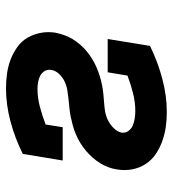

<svg xmlns="http://www.w3.org/2000/svg" viewBox="12 -580 576 640"><g transform="rotate(-90 300.0 -260.0)"><path d="M246 8Q220 8 196 4.5Q172 1 148.5 -7.5Q125 -16 105.5 -29.5Q86 -43 73 -63Q60 -83 55.5 -107.5Q51 -132 55 -157Q57 -172 62.5 -186.5Q68 -201 76 -214Q84 -227 94.5 -239Q105 -251 117.5 -261.5Q130 -272 143 -280Q156 -288 171 -294.5Q186 -301 200.5 -305Q215 -309 229.5 -312Q244 -315 259 -316.5Q274 -318 289 -319.5Q304 -321 319 -323.5Q334 -326 348 -332.5Q362 -339 373.5 -351Q385 -363 387 -378Q389 -390 383 -399.5Q377 -409 367.5 -414Q358 -419 346.5 -421Q335 -423 323 -423Q294 -423 264 -415Q234 -407 205 -396L196 -339H85L107 -472Q159 -498 215 -513Q271 -528 326 -528Q351 -528 375.5 -524.5Q400 -521 422 -512.5Q444 -504 463.5 -490Q483 -476 494.5 -456Q506 -436 510.5 -412Q515 -388 511 -363Q508 -349 503 -334.5Q498 -320 490 -306.5Q482 -293 471.5 -281Q461 -269 449 -259Q437 -249 423 -240.5Q409 -232 395 -226Q381 -220 366.5 -215.5Q352 -211 337 -208Q322 -205 307 -203.5Q292 -202 277.5 -201Q263 -200 248 -197.5Q233 -195 219 -188Q205 -181 193 -169Q181 -157 178 -143Q176 -130 183.5 -120Q191 -110 201.5 -105.5Q212 -101 224.5 -99Q237 -97 250 -97Q279 -97 309 -104.5Q339 -112 368 -123L379 -189H490L467 -48Q414 -22 357.5 -7Q301 8 246 8Z"/></g></svg>

Font: Iosevka Etoile Extrabold
Style: Italic
Weight: 800
Italic angle: -9°
Designer: Belleve Invis
Foundry: Belleve Invis
Version: Version 22.1.2; ttfautohint (v1.8.4)